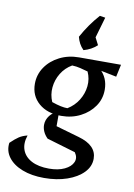

<svg xmlns="http://www.w3.org/2000/svg" viewBox="-120 -803 745 1069"><g transform="rotate(10 252.5 -268.5)"><path d="M206 203Q135 203 82.5 182.5Q30 162 3 126Q-24 90 -18 44Q9 18 28 5.5Q47 -7 75 -14Q59 33 72.5 69.5Q86 106 125 126.5Q164 147 224 147Q276 147 311.5 130Q347 113 358.5 86.5Q370 60 350 32L188 -16Q171 -33 163 -51.5Q155 -70 155 -88Q155 -117 174 -141.5Q193 -166 225 -173V-93L357 -55Q460 -26 460 50Q460 94 426.5 128.5Q393 163 335.5 183Q278 203 206 203ZM240 -154Q161 -154 113 -195.5Q65 -237 65 -305Q65 -357 94 -399.5Q123 -442 172.5 -467Q222 -492 282 -492Q359 -492 406.5 -449.5Q454 -407 454 -339Q454 -287 425.5 -245.5Q397 -204 348.5 -179Q300 -154 240 -154ZM267 -202Q305 -225 328 -262Q351 -299 355.5 -341.5Q360 -384 342 -423Q321 -429 299 -434.5Q277 -440 252 -441Q214 -419 191.5 -382Q169 -345 165 -302.5Q161 -260 178 -221Q207 -211 228.5 -206.5Q250 -202 267 -202ZM400 -410 282 -492H519L504 -422L415 -440ZM387 -735 351 -611 261 -605Q302 -680 356 -740ZM338 -647 374 -577Q343 -548 299 -536Q284 -551 275 -568Q266 -585 261 -605Z"/></g></svg>

Font: Piazzolla Thin SemiBold
Style: Italic
Weight: 600
Italic angle: -11.3°
Version: Version 2.005